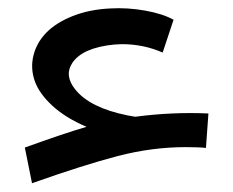

<svg xmlns="http://www.w3.org/2000/svg" viewBox="-20 -441 555 457"><path d="M56.2 -4.9 39.1 -89.8Q130.9 -123 186 -139.2Q136.2 -160.2 104.5 -189.5Q72.8 -218.8 62.5 -248.8Q52.2 -278.8 59.6 -308.8Q66.9 -338.9 89.8 -362.8Q112.8 -386.7 152.6 -402.6Q192.4 -418.5 242.2 -420.9Q283.2 -423.3 325.4 -415.8Q367.7 -408.2 393.1 -394L367.2 -315.9Q321.8 -335.9 270 -335.9Q267.1 -335.9 261 -335.4Q254.9 -335 252 -335Q176.8 -327.6 152.3 -291.5Q132.3 -261.2 159.2 -228Q193.8 -184.6 282.7 -166.5Q292 -164.6 301.8 -163.1Q390.1 -174.8 476.1 -170.9L470.2 -88.9Q454.1 -90.8 421.9 -90.8Q341.8 -90.8 260.3 -69.6Q178.7 -48.3 56.2 -4.9Z"/></svg>

Font: LT Superior Med
Style: Regular
Weight: 500
Designer: Daniel Lyons
Foundry: LyonsType
Version: Version 1.000